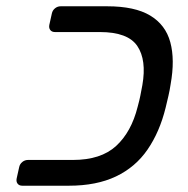

<svg xmlns="http://www.w3.org/2000/svg" viewBox="-20 -591 598 611"><path d="M51 0Q41 0 36 -6.5Q31 -13 33 -23L41 -59Q43 -69 51 -75.5Q59 -82 69 -82H212Q301 -82 349.5 -126.5Q398 -171 418 -251Q424 -273 426.5 -286Q429 -299 433 -320Q447 -400 417 -444.5Q387 -489 298 -489H155Q145 -489 140 -495.5Q135 -502 137 -512L145 -548Q147 -558 155 -564.5Q163 -571 173 -571H321Q409 -571 458 -541.5Q507 -512 522 -456.5Q537 -401 523 -323Q520 -303 516 -286Q512 -269 507 -248Q488 -171 449.5 -115Q411 -59 349 -29.5Q287 0 199 0Z"/></svg>

Font: Rubik
Style: Italic
Weight: 400
Italic angle: -12°
Designer: Hubert and Fischer
Foundry: Hubert and Fischer
Version: Version 2.300;gftools[0.9.30]